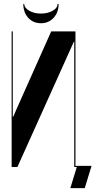

<svg xmlns="http://www.w3.org/2000/svg" viewBox="-20 -861 492 990"><path d="M276.9 -840.8H282.2Q282.2 -797.4 256.6 -769.3Q231 -741.2 190.9 -741.2Q150.9 -741.2 125.5 -769.3Q100.1 -797.4 100.1 -840.8H105Q105 -820.8 130.4 -805.9Q155.8 -791 190.9 -791Q226.1 -791 251.5 -805.4Q276.9 -819.8 276.9 -840.8ZM244.1 -699.2H369.1V-5.9H452.1L417 108.9H342.8L376 0H362.8V-646H360.8L69.8 0H40V-699.2H45.9V-259.8H48.8L65.9 -299.8Z"/></svg>

Font: Moniqa Black Display
Style: Regular
Weight: 900
Designer: Rajesh Rajput
Foundry: Rajesh Rajput
Version: Version 1.000